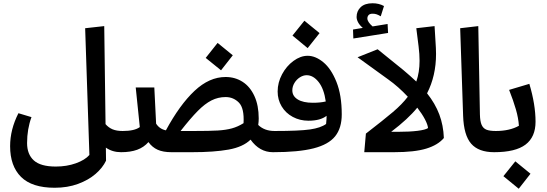

<svg xmlns="http://www.w3.org/2000/svg" viewBox="-20 -933 3355 1177"><path d="M722 0Q669 0 629 -28L630 52Q609 96 565.5 133.5Q522 171 458 194.5Q394 218 315 218Q176 218 109 151.5Q42 85 42 -37Q42 -139 93 -239L173 -215Q146 -142 146 -56Q146 13 187.5 50.5Q229 88 322 88Q389 88 445 68Q501 48 528 17L502 -760L619 -773L627 -172Q645 -151 669.5 -140.5Q694 -130 732 -130L742 -59Z M1335 -502 1241 -578 1314 -670 1407 -594ZM1673 -56 1653 0Q1571 0 1516 -77Q1470 -32 1381.5 -16Q1293 0 1157 0H1031Q980 0 946.5 -15Q913 -30 890 -62Q862 -30 821 -15Q780 0 722 0L702 -58L732 -130Q805 -130 837 -154L812 -397H926L937 -175Q958 -142 997 -134Q1082 -291 1172.5 -376Q1263 -461 1363 -461Q1421 -461 1467 -431.5Q1513 -402 1539.5 -344.5Q1566 -287 1566 -207Q1566 -187 1563 -167Q1601 -130 1663 -130ZM1363 -338Q1317 -338 1276.5 -317.5Q1236 -297 1192 -252.5Q1148 -208 1087 -130H1168Q1266 -130 1315.5 -133Q1365 -136 1401.5 -146Q1438 -156 1473 -178Q1478 -270 1444.5 -304Q1411 -338 1363 -338Z M2075 -232Q2075 -148 2034.5 -97.5Q1994 -47 1902 -23.5Q1810 0 1653 0L1633 -58L1663 -130Q1815 -130 1880.5 -139.5Q1946 -149 1979 -173Q1981 -190 1981.5 -202.5Q1982 -215 1982 -223Q1944 -193 1871 -193Q1818 -193 1774.5 -216.5Q1731 -240 1706.5 -281Q1682 -322 1682 -372Q1682 -427 1709 -477.5Q1736 -528 1779 -559.5Q1822 -591 1866 -591Q1914 -591 1962 -551.5Q2010 -512 2042.5 -431Q2075 -350 2075 -232ZM1898 -303Q1944 -303 1977 -311Q1966 -389 1933 -430.5Q1900 -472 1860 -472Q1839 -472 1818.5 -459Q1798 -446 1785 -424.5Q1772 -403 1772 -379Q1772 -344 1805 -323.5Q1838 -303 1898 -303ZM1773 -715 1846 -806 1939 -730 1866 -638Z M2701 -87Q2665 -44 2593 -22Q2521 0 2395 0H2213L2223 -114Q2333 -199 2389 -246.5Q2445 -294 2480 -340Q2422 -402 2360 -446L2172 -582L2295 -631L2452 -504Q2495 -468 2532 -433Q2552 -490 2552 -560Q2552 -601 2546 -649L2532 -760L2644 -773L2652 -640Q2653 -627 2653 -602Q2653 -468 2598 -361Q2648 -298 2673 -231.5Q2698 -165 2701 -87ZM2604 -148Q2602 -169 2585 -201.5Q2568 -234 2538 -273Q2482 -204 2378 -125H2422Q2491 -125 2539.5 -131Q2588 -137 2604 -148ZM2359 -731 2146 -697 2144 -752 2204 -762Q2185 -778 2175.5 -795.5Q2166 -813 2166 -829Q2166 -865 2191 -889Q2216 -913 2264 -913Q2303 -913 2334 -896L2314 -833Q2299 -842 2288 -845.5Q2277 -849 2264 -849Q2247 -849 2239.5 -840.5Q2232 -832 2232 -820Q2232 -799 2264 -771L2356 -786Z M2801 -760 2912 -773 2922 -231Q2923 -189 2932.5 -167.5Q2942 -146 2962 -138Q2982 -130 3020 -130L3029 -58L3009 0Q2914 0 2868.5 -52Q2823 -104 2819 -223Z M2989 -60 3019 -130Q3104 -130 3161 -162Q3158 -209 3142.5 -262.5Q3127 -316 3101 -382L3225 -419Q3263 -292 3263 -187Q3263 -93 3201.5 -46.5Q3140 0 3009 0ZM3066 147 3139 56 3232 132 3160 224Z"/></svg>

Font: FiraGO Medium
Style: Italic
Weight: 500
Italic angle: -8°
Designer: bBox Type GmbH
Foundry: bBox Type GmbH
Version: Version 1.001